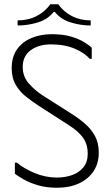

<svg xmlns="http://www.w3.org/2000/svg" viewBox="-20 -872 520 904"><path d="M445 -153Q445 -103 420.5 -66Q396 -29 352 -8.5Q308 12 248 12Q199 12 159.5 0.5Q120 -11 92 -27Q64 -43 50 -54V-106H60Q90 -80 141.5 -58Q193 -36 248 -36Q286 -36 319 -47.5Q352 -59 372.5 -84Q393 -109 393 -148Q393 -193 371 -223.5Q349 -254 305 -282L159 -376Q132 -394 103 -416.5Q74 -439 54.5 -472Q35 -505 35 -551Q35 -604 60 -639.5Q85 -675 128 -693Q171 -711 224 -711Q276 -711 313.5 -700Q351 -689 375.5 -674Q400 -659 412 -647V-595H402Q380 -622 332.5 -642.5Q285 -663 220 -663Q162 -663 124.5 -635.5Q87 -608 87 -557Q87 -511 116.5 -478Q146 -445 182 -422L314 -338Q348 -317 378 -291.5Q408 -266 426.5 -233Q445 -200 445 -153ZM217 -852H254Q280 -816 319 -796Q358 -776 407 -776V-752Q361 -752 314 -766Q267 -780 238 -816H233Q204 -780 157 -766Q110 -752 63 -752V-776Q113 -776 152.5 -796.5Q192 -817 217 -852Z"/></svg>

Font: Phudu Light
Style: Regular
Weight: 300
Version: Version 1.005;gftools[0.9.23]